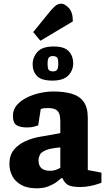

<svg xmlns="http://www.w3.org/2000/svg" viewBox="-20 -1007 574 1041"><path d="M179 14Q127 14 94 -5Q61 -24 46 -54Q31 -84 31 -118Q31 -165 55 -194.5Q79 -224 116.5 -241Q154 -258 194 -265L307 -285V-348Q307 -366 303.5 -383Q300 -400 286 -410.5Q272 -421 241 -421Q223 -421 214.5 -419.5Q206 -418 201 -416L187 -327Q185 -326 167.5 -321Q150 -316 127 -316Q89 -316 69.5 -328.5Q50 -341 50 -379Q50 -413 71.5 -437.5Q93 -462 126.5 -478.5Q160 -495 198 -503Q236 -511 269 -511Q326 -511 368 -499Q410 -487 433 -456Q456 -425 456 -368V-85L530 -71V-16Q527 -15 509.5 -9Q492 -3 466.5 2Q441 7 414 7Q367 7 347.5 -5Q328 -17 319 -41H312Q305 -34 287 -20.5Q269 -7 242 3.5Q215 14 179 14ZM252 -81Q268 -81 281 -85.5Q294 -90 307 -97V-208Q252 -203 227 -192Q202 -181 195.5 -166.5Q189 -152 189 -137Q189 -81 252 -81ZM264 -570Q204 -570 180.5 -595Q157 -620 157 -658Q157 -696 183 -725.5Q209 -755 271 -755Q330 -755 353.5 -728.5Q377 -702 377 -664Q377 -626 350.5 -598Q324 -570 264 -570ZM268 -620Q283 -620 289.5 -628.5Q296 -637 296 -662Q296 -690 288 -696.5Q280 -703 266 -703Q251 -703 244.5 -694.5Q238 -686 238 -662Q238 -633 245.5 -626.5Q253 -620 268 -620ZM199 -786 160 -833 252 -946Q263 -960 277.5 -973Q292 -986 310 -987Q330 -988 352.5 -964.5Q375 -941 375 -891Z"/></svg>

Font: Faustina Light ExtraBold
Style: Regular
Weight: 800
Version: Version 1.200